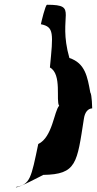

<svg xmlns="http://www.w3.org/2000/svg" viewBox="-20 -740 408 808"><path d="M47 47C45 58 162 -4 162 -4C303 -6 304 -54 333 -240C337 -268 350 -283 368 -284C368 -284 367 -342 360 -351C348 -416 339 -474 272 -496C220 -678 315 -720 178 -720C171 -720 154 -648 152 -638C208 -627 204 -600 190 -456C242 -428 214 -314 229 -295C208 -274 201 -162 141 -134C111 10 107 36 47 47Z"/></svg>

Font: Ampere
Style: Ita
Weight: 400
Version: Version 1